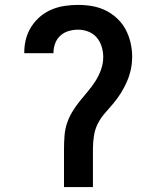

<svg xmlns="http://www.w3.org/2000/svg" viewBox="-20 -763 640 783"><path d="M241 0V-156Q241 -182 243 -208.5Q245 -235 253 -259.5Q261 -284 274.5 -306.5Q288 -329 304.5 -349.5Q321 -370 338 -390Q355 -410 369 -432Q383 -454 392 -479Q401 -504 401 -530Q401 -552 394.5 -573Q388 -594 374.5 -610Q361 -626 340.5 -634Q320 -642 299 -642Q279 -642 260 -636.5Q241 -631 226.5 -618Q212 -605 205 -586Q198 -567 198 -548V-546H79V-550Q79 -578 86 -604.5Q93 -631 108 -654.5Q123 -678 144.5 -696Q166 -714 191.5 -724.5Q217 -735 244 -739Q271 -743 299 -743Q328 -743 356.5 -738Q385 -733 410.5 -720.5Q436 -708 457.5 -688Q479 -668 492.5 -642.5Q506 -617 512.5 -588.5Q519 -560 519 -532Q519 -505 513.5 -479.5Q508 -454 497.5 -430Q487 -406 473 -383.5Q459 -361 442 -341Q425 -321 407.5 -301Q390 -281 378.5 -258Q367 -235 363 -208.5Q359 -182 359 -156V0Z"/></svg>

Font: Iosevka Extended
Style: Bold
Weight: 700
Width: 7
Monospace: yes
Designer: Belleve Invis
Foundry: Belleve Invis
Version: Version 32.5.0; ttfautohint (v1.8.4)